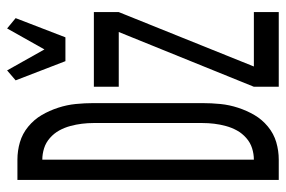

<svg xmlns="http://www.w3.org/2000/svg" viewBox="-152 -652 804 540"><g transform="rotate(-90 250.0 -382.0)"><path d="M14 0V-735H71Q96 -735 120 -728Q144 -721 164 -704.5Q184 -688 196.5 -666.5Q209 -645 217 -620.5Q225 -596 227.5 -571Q230 -546 230 -521V-215Q230 -189 227.5 -164Q225 -139 217 -114.5Q209 -90 196.5 -68.5Q184 -47 164 -30.5Q144 -14 120 -7Q96 0 71 0ZM71 -70Q87 -70 103 -75Q119 -80 132 -91.5Q145 -103 153 -117.5Q161 -132 165.5 -148.5Q170 -165 172 -181.5Q174 -198 174 -215V-521Q174 -537 172 -553.5Q170 -570 165.5 -586.5Q161 -603 153 -617.5Q145 -632 132 -643.5Q119 -655 103 -660Q87 -665 71 -665ZM348 -600 294 -740 322 -764 381 -659 440 -764 469 -740 415 -600ZM276 0V-70L430 -450H276V-520H486V-450L333 -70H486V0Z"/></g></svg>

Font: Iosevka Fuck
Style: Regular
Weight: 400
Monospace: yes
Designer: Belleve Invis
Foundry: Belleve Invis
Version: Version 28.0.7; ttfautohint (v1.8.3)